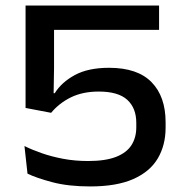

<svg xmlns="http://www.w3.org/2000/svg" viewBox="-20 -659 663 691"><path d="M304.5 12Q226 12 168.5 -3.2Q111 -18.5 79 -34L68 -133.5Q95 -120 130 -107.8Q165 -95.5 207.2 -87.5Q249.5 -79.5 297 -79.5Q359.5 -79.5 397.8 -94.5Q436 -109.5 453.2 -136.8Q470.5 -164 470.5 -201V-217Q470.5 -270 438 -299.8Q405.5 -329.5 335.5 -329.5Q278 -329.5 235.5 -308.8Q193 -288 164 -253L72 -270.5V-639H552.5V-551.5H174.5V-413.5L173 -323.5H177Q201.5 -363 249.5 -389Q297.5 -415 372.5 -415Q475 -415 525.5 -363.2Q576 -311.5 576 -219V-199.5Q576 -136.5 547.8 -88.8Q519.5 -41 459.5 -14.5Q399.5 12 304.5 12Z"/></svg>

Font: Anek Gurmukhi Medium SemiExpanded
Style: Regular
Weight: 500
Width: 6
Version: Version 1.003